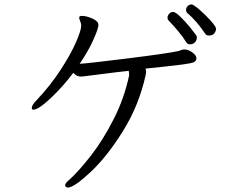

<svg xmlns="http://www.w3.org/2000/svg" viewBox="-20 -803 1040 870"><path d="M927 -642Q915 -642 910 -650Q871 -708 830 -743Q823 -749 823 -758Q823 -768 830.5 -775.5Q838 -783 848 -783Q856 -783 883.5 -759.5Q911 -736 935 -709Q959 -682 959 -672Q959 -663 951.5 -652.5Q944 -642 927 -642ZM841 -602Q829 -602 823 -613Q812 -632 787.5 -661.5Q763 -691 745 -709Q739 -715 739 -723Q739 -732 746.5 -740.5Q754 -749 764 -749Q775 -749 798.5 -726Q822 -703 842.5 -677.5Q863 -652 870 -642Q872 -636 872 -633Q872 -620 863 -611Q854 -602 841 -602ZM563 -482Q514 -477 407 -463L359 -457Q354 -456 346 -456Q336 -456 328.5 -460Q321 -464 312 -473Q264 -409 209 -357.5Q154 -306 131 -306Q124 -306 124 -313Q124 -327 144 -347Q209 -416 255 -487Q301 -558 324.5 -612Q348 -666 348 -687L347 -696Q345 -703 342 -710.5Q339 -718 339 -722Q339 -726 340 -727Q341 -731 352 -731Q371 -731 398.5 -719Q426 -707 426 -690Q426 -674 403 -622.5Q380 -571 341 -514Q371 -515 556 -538Q741 -561 790 -572Q794 -573 800.5 -576Q807 -579 815 -579Q833 -579 851.5 -565.5Q870 -552 870 -539Q870 -527 859 -521.5Q848 -516 805.5 -510.5Q763 -505 639 -492Q642 -486 642 -477Q642 -473 640 -463Q610 -326 537.5 -209.5Q465 -93 390 -23Q315 47 287 47Q282 47 278.5 43.5Q275 40 275 36Q275 31 281 24Q287 17 297 9Q339 -30 392.5 -98.5Q446 -167 494.5 -262Q543 -357 565 -461V-468Q565 -474 563 -482Z"/></svg>

Font: Fusion Kai T
Style: Regular
Weight: 400
Designer: Fontworks Inc.
Version: Version 24.134;May 13, 2024